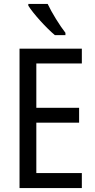

<svg xmlns="http://www.w3.org/2000/svg" viewBox="-20 -963 488 983"><path d="M224 -943H125V-934C150 -893 219 -818 261 -783H315V-795C286 -832 245 -898 224 -943ZM399 0V-77H166V-335H385V-411H166V-638H399V-714H80V0Z"/></svg>

Font: Noto Sans Georgian Condensed
Style: Regular
Weight: 400
Width: 3
Designer: Monotype Design Team, Akaki Razmadze
Foundry: Google LLC
Version: Version 2.005